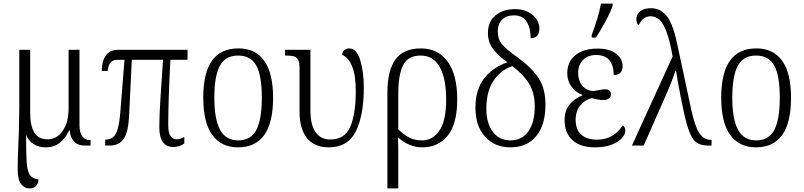

<svg xmlns="http://www.w3.org/2000/svg" viewBox="-20 -815 4500 1075"><path d="M79 132Q79 81 82 12Q87 -80 88 -217V-536H149V-183Q149 -110 172.5 -72.5Q196 -35 246 -35Q299 -35 331.5 -83Q364 -131 364 -208V-536H425V-116Q425 -73 440.5 -52Q456 -31 482 -31H487V0H453Q417 0 395.5 -21.5Q374 -43 370 -85H367Q347 -41 314.5 -15.5Q282 10 238 10Q157 10 126 -59Q126 51 129.5 96.5Q133 142 147 164Q161 186 195 189Q195 211 182.5 225.5Q170 240 146 240Q116 240 97.5 215Q79 190 79 132Z M872 -103Q872 -170 879 -275Q886 -380 887 -395Q891 -444 893 -480H718L703 -172Q699 -77 673.5 -38.5Q648 0 592 0H569V-33Q596 -34 612.5 -46.5Q629 -59 639 -93Q649 -127 654 -191L677 -480H635Q588 -480 583 -418H550Q550 -471 572 -503.5Q594 -536 639 -536H1030V-480H934Q922 -252 922 -115Q922 -72 934.5 -53.5Q947 -35 970 -35Q988 -35 1012 -48V-12Q986 8 951 8Q872 8 872 -103Z M1118 -268Q1118 -407 1167 -475.5Q1216 -544 1315 -544Q1410 -544 1459.5 -474.5Q1509 -405 1509 -268Q1509 10 1312 10Q1219 10 1168.5 -59.5Q1118 -129 1118 -268ZM1446 -268Q1446 -390 1415.5 -447Q1385 -504 1313 -504Q1242 -504 1211 -446.5Q1180 -389 1180 -268Q1180 -148 1212 -88.5Q1244 -29 1314 -29Q1385 -29 1415.5 -88Q1446 -147 1446 -268Z M1657 -191V-433Q1657 -465 1649 -480Q1641 -495 1625.5 -499.5Q1610 -504 1580 -504H1576V-536H1718V-197Q1718 -117 1746.5 -75.5Q1775 -34 1829 -34Q1911 -34 1941.5 -106Q1972 -178 1972 -305Q1972 -392 1952 -442Q1932 -492 1896 -508Q1897 -525 1908 -534.5Q1919 -544 1935 -544Q1977 -544 1997 -478Q2017 -412 2017 -326Q2017 -170 1972.5 -80Q1928 10 1821 10Q1741 10 1699 -41.5Q1657 -93 1657 -191Z M2149 -295Q2149 -420 2194 -482Q2239 -544 2337 -544Q2432 -544 2486 -470.5Q2540 -397 2540 -258Q2540 -122 2487 -56Q2434 10 2344 10Q2271 10 2208 -46Q2210 -10 2210 49V240H2149ZM2478 -257Q2478 -376 2442 -440Q2406 -504 2335 -504Q2265 -504 2237.5 -450.5Q2210 -397 2210 -293V-91Q2242 -59 2273 -44Q2304 -29 2343 -29Q2403 -29 2440.5 -84Q2478 -139 2478 -257Z M2642 -213Q2642 -312 2690 -375Q2738 -438 2821 -466Q2767 -505 2739.5 -542.5Q2712 -580 2712 -630Q2712 -694 2754.5 -729Q2797 -764 2863 -764Q2906 -764 2937 -748Q2968 -732 2984 -707.5Q3000 -683 3000 -657Q3000 -601 2951 -601Q2951 -660 2928 -694.5Q2905 -729 2858 -729Q2815 -729 2791 -705Q2767 -681 2767 -639Q2767 -596 2790.5 -567.5Q2814 -539 2876 -495Q2958 -435 2996 -377Q3034 -319 3034 -229Q3034 -115 2982 -52.5Q2930 10 2838 10Q2750 10 2696 -49.5Q2642 -109 2642 -213ZM2974 -220Q2974 -296 2941 -348.5Q2908 -401 2848 -445Q2781 -421 2742 -361Q2703 -301 2703 -206Q2703 -126 2739 -77.5Q2775 -29 2838 -29Q2903 -29 2938.5 -79.5Q2974 -130 2974 -220Z M3293 -620Q3331 -719 3345 -795H3410V-783Q3398 -747 3371 -697Q3344 -647 3317 -605H3293ZM3141 -142Q3141 -196 3169 -230Q3197 -264 3241 -281V-284Q3202 -298 3179 -330.5Q3156 -363 3156 -404Q3156 -469 3201.5 -506Q3247 -543 3325 -543Q3393 -543 3429.5 -514.5Q3466 -486 3466 -445Q3466 -395 3416 -395Q3416 -448 3392 -477.5Q3368 -507 3318 -507Q3270 -507 3243.5 -478.5Q3217 -450 3217 -407Q3217 -364 3239.5 -336Q3262 -308 3303 -305Q3351 -315 3368 -315Q3384 -315 3392.5 -307.5Q3401 -300 3401 -287Q3401 -273 3390 -264Q3379 -255 3360 -255Q3327 -255 3294 -266Q3256 -257 3229.5 -225Q3203 -193 3203 -144Q3203 -89 3234.5 -61Q3266 -33 3322 -33Q3372 -33 3408 -55Q3444 -77 3466 -113Q3472 -110 3476.5 -102.5Q3481 -95 3481 -84Q3481 -62 3460.5 -40Q3440 -18 3401.5 -4Q3363 10 3311 10Q3229 10 3185 -30.5Q3141 -71 3141 -142Z M3746 -499Q3730 -590 3711 -639Q3692 -688 3671.5 -705.5Q3651 -723 3624 -724Q3598 -724 3581.5 -709.5Q3565 -695 3556 -673Q3550 -677 3546.5 -686.5Q3543 -696 3543 -707Q3543 -733 3563.5 -751Q3584 -769 3625 -769Q3677 -769 3712 -726.5Q3747 -684 3771 -572L3850 -202Q3871 -106 3896 -69Q3921 -32 3959 -32H3964V0H3950Q3912 0 3890 -11Q3868 -22 3854 -46.5Q3840 -71 3826 -118Q3810 -175 3791.5 -271.5Q3773 -368 3765 -419H3762Q3739 -350 3706 -277L3584 0H3518Z M4018 -268Q4018 -407 4067 -475.5Q4116 -544 4215 -544Q4310 -544 4359.5 -474.5Q4409 -405 4409 -268Q4409 10 4212 10Q4119 10 4068.5 -59.5Q4018 -129 4018 -268ZM4346 -268Q4346 -390 4315.5 -447Q4285 -504 4213 -504Q4142 -504 4111 -446.5Q4080 -389 4080 -268Q4080 -148 4112 -88.5Q4144 -29 4214 -29Q4285 -29 4315.5 -88Q4346 -147 4346 -268Z"/></svg>

Font: Noto Serif NarrowLight
Style: Regular
Weight: 300
Width: 4
Designer: Monotype Design Team
Foundry: Monotype Imaging Inc.
Version: Version 1.001